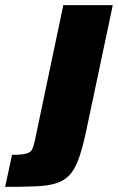

<svg xmlns="http://www.w3.org/2000/svg" viewBox="-128 -530 460 749"><path d="M-108 199 -81 74Q-42 74 -25 69Q-8 64 -2.5 52.5Q3 41 7 23L119 -510H312L208 -18Q194 47 179.5 88Q165 129 144 152Q123 175 91 185Q59 195 10.5 197Q-38 199 -108 199Z"/></svg>

Font: Saira ExtraBold
Style: Italic
Weight: 800
Italic angle: -12°
Designer: Hector Gatti with collaboration of the Omnibus-Type team
Foundry: Omnibus-Type
Version: Version 1.100; ttfautohint (v1.8.3)